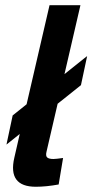

<svg xmlns="http://www.w3.org/2000/svg" viewBox="-20 -710 356 740"><path d="M202.1 -310.1 159.2 -125Q155.3 -108.9 162.1 -103Q168.9 -97.2 186 -97.2Q194.8 -97.2 223.1 -101.1L206.1 1Q157.7 9.8 118.2 9.8Q9.3 9.8 35.2 -102.1L56.2 -193.8L4.9 -152.8L28.8 -265.1L82.5 -308.1L170.9 -689.9H290L228.5 -424.3L315.9 -494.1L292 -381.8Z"/></svg>

Font: HK Grotesk Legacy
Style: Bold Italic
Weight: 700
Italic angle: -13°
Designer: Alfredo Marco Pradil
Foundry: Hanken Design Co.
Version: Version 2.022;PS 002.022;hotconv 1.0.88;makeotf.lib2.5.64775